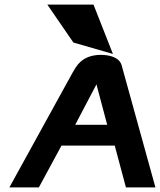

<svg xmlns="http://www.w3.org/2000/svg" viewBox="-20 -820 702 840"><path d="M389 -800H187L301 -634L474 -584ZM512 -535C502 -569 460 -580 420 -580C335 -579 312 -526 298 -503L21 0H150L249 -183H482L531 0H660ZM402 -451 449 -274H309Z"/></svg>

Font: Charger
Style: HemiRT
Weight: 900
Designer: Jasper
Foundry: Cannot Into Space Fonts
Version: Version 0.99